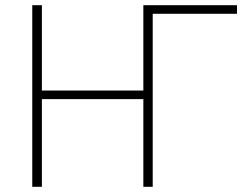

<svg xmlns="http://www.w3.org/2000/svg" viewBox="-20 -718 970 738"><path d="M104 -698H141V-370H531V-698H891V-665H567V0H531V-337H141V0H104Z"/></svg>

Font: Plexus Sans ExtraLight
Style: Regular
Weight: 250
Version: Version 2.001;PS 002.001;hotconv 1.0.70;makeotf.lib2.5.58329